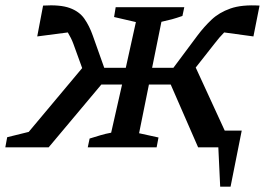

<svg xmlns="http://www.w3.org/2000/svg" viewBox="-35 -554 1005 722"><path d="M-15 0 -8 -38 73 -58 274 -298 241 -389Q237 -400 231.5 -411Q226 -422 220 -432L105 -417L127 -533Q191 -537 227 -524Q263 -511 282 -484Q301 -457 314 -420L357 -299H438L476 -471L394 -490L400 -527H658L651 -494Q628 -486 611.5 -481.5Q595 -477 572 -472L537 -299H617L708 -421Q732 -453 760.5 -480Q789 -507 831.5 -522Q874 -537 941 -533L918 -417L808 -432Q790 -414 771 -389L701 -300L810 -63H874L832 148H793L786 0H710L607 -236H525L488 -53L561 -37L554 0H295L302 -33Q325 -40 343 -45.5Q361 -51 383 -55L424 -236H346L148 0Z"/></svg>

Font: Piazzolla SC Medium
Style: Italic
Weight: 500
Italic angle: -11.3°
Designer: Juan Pablo del Peral
Foundry: Huerta Tipografica
Version: Version 1.330